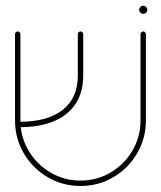

<svg xmlns="http://www.w3.org/2000/svg" viewBox="-20 -630 551 658"><path d="M31.5 -217V-513Q31.5 -516.7 34.3 -519.4Q37 -522.2 40.7 -522.2Q44.4 -522.2 47.2 -519.4Q50 -516.7 50 -513V-217Q50 -161.1 77.8 -113.9Q105.6 -66.7 152.8 -38.9Q200 -11.1 255.9 -11.1Q311.9 -11.1 359.1 -38.9Q406.3 -66.7 433.9 -113.9Q461.5 -161.1 461.5 -217V-513Q461.5 -516.7 464.3 -519.4Q467 -522.2 470.7 -522.2Q474.4 -522.2 477.2 -519.4Q480 -516.7 480 -513V-217Q480 -156.3 450 -104.6Q420 -53 368.5 -22.8Q317 7.4 255.9 7.4Q194.8 7.4 143.3 -22.8Q91.9 -53 61.7 -104.4Q31.5 -155.9 31.5 -217ZM246.7 -370.4V-513Q246.7 -516.7 249.4 -519.4Q252.2 -522.2 255.9 -522.2Q259.6 -522.2 262.4 -519.4Q265.2 -516.7 265.2 -513V-370.4Q265.2 -314.8 239.6 -275.2Q214.1 -235.6 165.2 -214.8Q116.3 -194.1 47 -194.1V-212.6Q143.7 -212.6 195.2 -253.7Q246.7 -294.8 246.7 -370.4ZM457 -596.7Q457 -602.2 461.1 -606.3Q465.2 -610.4 471.1 -610.4Q476.7 -610.4 480.7 -606.3Q484.8 -602.2 484.8 -596.7Q484.8 -590.7 480.7 -586.7Q476.7 -582.6 471.1 -582.6Q465.2 -582.6 461.1 -586.7Q457 -590.7 457 -596.7Z"/></svg>

Font: 26F Galaxy Hebrew Hairline
Style: Regular
Weight: 50
Designer: C₂₉H₂₅N₃O₅
Version: Version 1.000